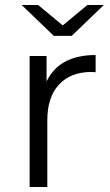

<svg xmlns="http://www.w3.org/2000/svg" viewBox="-20 -751 441 771"><path d="M99 0V-526H167V-424Q218 -530 364 -530V-461Q359 -461 355 -461.5Q351 -462 347 -462Q264 -462 217 -411.5Q170 -361 170 -268V0ZM196 -607 67 -731H133L232 -649L331 -731H397L268 -607Z"/></svg>

Font: Montserrat
Style: Regular
Weight: 400
Designer: Julieta Ulanovsky
Foundry: Julieta Ulanovsky
Version: Version 9.000; ttfautohint (v1.8.4.7-5d5b)